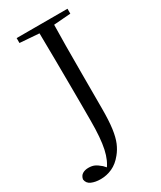

<svg xmlns="http://www.w3.org/2000/svg" viewBox="-232 -802 852 1017"><g transform="rotate(-30 194.0 -293.0)"><path d="M68 142Q35 142 11.5 131.5Q-12 121 -15 96Q-11 75 4 66Q19 57 40 57Q61 57 76 63.5Q91 70 112 88L137 115V121H119V114Q149 78 162.5 16Q176 -46 176 -153Q176 -205 176 -257Q176 -309 175.5 -373Q175 -437 174.5 -523Q174 -609 172 -728H263Q261 -646 260.5 -562Q260 -478 260 -391V-180Q260 -105 253.5 -57.5Q247 -10 234 21Q221 52 201 76Q173 111 139 126.5Q105 142 68 142ZM55 -698V-728H366V-698L225 -687H202Z"/></g></svg>

Font: Noto Serif TC ExtraLight
Style: Regular
Weight: 400
Version: Version 2.002-H1;hotconv 1.1.0;makeotfexe 2.6.0